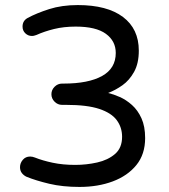

<svg xmlns="http://www.w3.org/2000/svg" viewBox="-20 -728 668 758"><path d="M294 10Q227 10 174.5 -2.5Q122 -15 85 -30Q74 -35 66.5 -44.5Q59 -54 59 -68Q59 -84 70 -97Q81 -110 99 -110Q108 -110 118 -106Q148 -94 188 -85.5Q228 -77 277 -77Q321 -77 363.5 -86.5Q406 -96 434 -120Q462 -144 462 -188Q462 -225 441 -253.5Q420 -282 372 -298Q324 -314 241 -314H225Q208 -314 195.5 -326.5Q183 -339 183 -356Q183 -373 195.5 -385.5Q208 -398 225 -398H231Q329 -398 383 -428Q437 -458 437 -519Q437 -566 398 -594.5Q359 -623 279 -623Q232 -623 193.5 -613.5Q155 -604 124 -590Q120 -589 116 -587.5Q112 -586 106 -586Q91 -586 80 -596.5Q69 -607 69 -623Q69 -646 89 -657Q124 -676 174 -692Q224 -708 287 -708Q403 -708 465.5 -661Q528 -614 528 -528Q528 -478 509.5 -444.5Q491 -411 463.5 -391.5Q436 -372 407 -361Q428 -356 453 -345Q478 -334 501 -313.5Q524 -293 538.5 -261Q553 -229 553 -183Q553 -119 518.5 -76.5Q484 -34 425.5 -12Q367 10 294 10Z"/></svg>

Font: Varela Round
Style: Regular
Weight: 400
Designer: Joe Prince, Avraham Cornfeld
Foundry: Joe Prince, Avraham Cornfeld
Version: Version 3.010; ttfautohint (v1.8.4.7-5d5b)